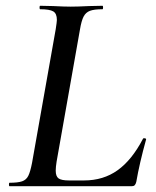

<svg xmlns="http://www.w3.org/2000/svg" viewBox="-20 -645 542 665"><path d="M13 -12Q42 -12 56.5 -17Q71 -22 78 -36Q85 -50 91 -81L173 -544Q177 -570 177 -576Q177 -598 164.5 -605.5Q152 -613 119 -613Q117 -613 117 -619Q117 -625 119 -625L164 -624Q202 -622 225 -622Q249 -622 289 -624L335 -625Q337 -625 337 -619Q337 -613 335 -613Q306 -613 291.5 -607.5Q277 -602 269.5 -587.5Q262 -573 257 -543L176 -85Q173 -66 173 -54Q173 -34 183 -27Q193 -20 219 -20H271Q338 -20 387.5 -55.5Q437 -91 475 -164Q476 -167 481.5 -166Q487 -165 486 -162Q463 -79 452 -15Q450 -7 446.5 -3.5Q443 0 436 0H13Q11 0 11 -6Q11 -12 13 -12Z"/></svg>

Font: Cormorant Garamond SemiBold
Style: Italic
Weight: 600
Italic angle: -10°
Designer: Christian Thalmann (Catharsis Fonts)
Foundry: Catharsis Fonts
Version: Version 4.000